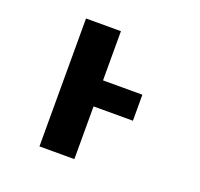

<svg xmlns="http://www.w3.org/2000/svg" viewBox="-101 -658 802 770"><g transform="rotate(20 300.0 -273.0)"><path d="M290 0V-225H458V-336H290V-546H141V0Z"/></g></svg>

Font: Noto Sans Mono UI
Style: Bold
Weight: 700
Designer: Monotype Design team
Foundry: Monotype Imaging Inc.
Version: 1.000